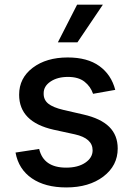

<svg xmlns="http://www.w3.org/2000/svg" viewBox="-20 -802 576 833"><path d="M480 -412.1 383.8 -395Q373 -426.8 346.7 -447.5Q320.3 -468.3 274.9 -468.3Q229 -468.3 199 -448Q168.9 -427.7 169.4 -396.5Q168.9 -369.1 189.2 -352.5Q209.5 -335.9 254.9 -325.2L341.8 -305.2Q417 -288.1 453.9 -251.7Q490.7 -215.3 490.7 -157.7Q490.7 -83.5 428.5 -36.1Q366.2 11.2 267.6 11.2Q175.8 11.2 118.2 -28.3Q60.5 -67.9 47.4 -140.1L149.9 -155.8Q168.9 -74.7 267.1 -74.7Q318.4 -74.7 350.1 -96.2Q381.8 -117.7 381.8 -149.9Q381.8 -202.1 304.7 -219.2L212.4 -239.3Q63 -272.9 63 -391.1Q63 -463.4 122.1 -508.1Q181.2 -552.7 273.9 -552.7Q359.4 -552.7 411.1 -515.4Q462.9 -478 480 -412.1ZM231 -618.2 314.5 -781.7H426.3L315.9 -618.2Z"/></svg>

Font: Karasuma Gothic
Style: Regular
Weight: 500
Designer: Rasmus Andersson / Ryoko Nishizuka
Foundry: Genbu
Version: Version 1.00